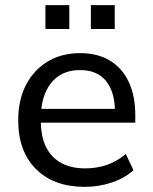

<svg xmlns="http://www.w3.org/2000/svg" viewBox="-20 -719 596 748"><path d="M310 9Q190 9 120.5 -60Q51 -129 51 -250Q51 -330 81.5 -388.5Q112 -447 166 -479.5Q220 -512 292 -512Q361 -512 409 -482.5Q457 -453 482 -399Q507 -345 507 -271V-241H122V-295H445L428 -282Q428 -360 393.5 -403Q359 -446 292 -446Q219 -446 179 -395.5Q139 -345 139 -258V-249Q139 -157 184.5 -110Q230 -63 311 -63Q356 -63 395 -76Q434 -89 470 -119L500 -56Q466 -25 415.5 -8Q365 9 310 9ZM334 -606V-699H427V-606ZM157 -606V-699H250V-606Z"/></svg>

Font: Mulish Medium
Style: Regular
Weight: 500
Designer: Vernon Adams
Foundry: Vernon Adams
Version: Version 3.603; ttfautohint (v1.8.3)